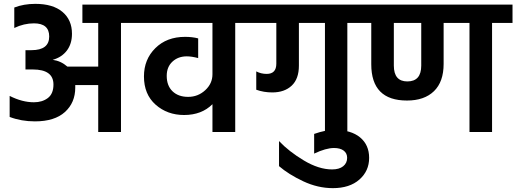

<svg xmlns="http://www.w3.org/2000/svg" viewBox="-20 -684 2676 995"><path d="M713 -660V-565H607V0H489V-243H370V-230Q370 -152 316.5 -103.5Q263 -55 161 -55Q90 -55 30 -78V-187Q95 -154 156 -154Q199 -154 228 -176Q257 -198 257 -246Q257 -324 150 -324H112V-424H143Q235 -424 235 -495Q235 -563 156 -563Q104 -563 54 -539V-645Q103 -664 163 -664Q254 -664 303.5 -622.5Q353 -581 353 -509Q353 -457 326.5 -422Q300 -387 253 -374Q296 -368 329 -339H489V-565H407V-660Z M1305 -660V-565H1199V0H1081V-144Q1025 -88 934 -88Q847 -88 786.5 -141.5Q726 -195 726 -288Q726 -376 785 -434.5Q844 -493 939 -493Q977 -493 1007 -485V-383Q973 -392 948 -392Q903 -392 873.5 -364.5Q844 -337 844 -291Q844 -240 874 -211Q904 -182 955 -182Q1006 -182 1043.5 -216.5Q1081 -251 1081 -299V-565H659V-660Z M1251 -660H1886V-565H1780V0H1664V-565H1529V-344Q1529 -275 1491.5 -240Q1454 -205 1391 -205Q1347 -205 1308 -219V-314Q1333 -301 1362 -301Q1412 -301 1412 -354V-565H1251Z M1426 177V47Q1477 101 1554.5 147.5Q1632 194 1701 194Q1738 194 1758.5 177.5Q1779 161 1779 134Q1779 110 1761 96.5Q1743 83 1711 83Q1669 83 1608 112V10Q1668 -11 1713 -11Q1799 -11 1846 28Q1893 67 1893 134Q1893 202 1842.5 246.5Q1792 291 1705 291Q1627 291 1551.5 255.5Q1476 220 1426 177Z M2163 -344V-565H2021V-344Q2021 -262 2091 -262Q2163 -262 2163 -344ZM2636 -660V-565H2530V0H2413V-565H2279V-353Q2279 -260 2229 -211.5Q2179 -163 2089 -163Q1904 -163 1904 -351V-565H1832V-660Z"/></svg>

Font: Hind SemiBold
Style: Regular
Weight: 600
Designer: Manushi Parikh, Satya Rajpurohit
Foundry: Indian Type Foundry
Version: Version 2.001;PS 1.0;hotconv 1.0.79;makeotf.lib2.5.61930; tt